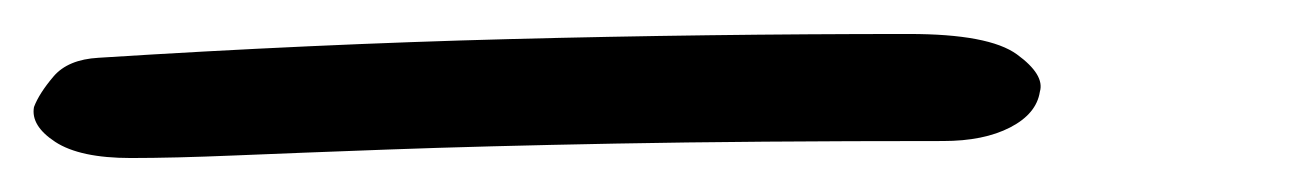

<svg xmlns="http://www.w3.org/2000/svg" viewBox="-40 71 760 113"><path d="M37 164Q7 164 -7.5 154.5Q-22 145 -20 134Q-17 126 -8.5 116Q0 106 18 105Q144 97 260 94Q376 91 495 91Q542 91 558.5 103Q575 115 572 125Q570 138 554.5 146Q539 154 515 154Q402 154 322.5 155.5Q243 157 188.5 159Q134 161 98 162.5Q62 164 37 164Z"/></svg>

Font: Shantell Sans Normal
Style: Italic
Weight: 300
Italic angle: -11.31°
Designer: Stephen Nixon, Anya Danilova, Shantell Martin
Foundry: Arrow Type
Version: Version 1.008;[a672d596b]